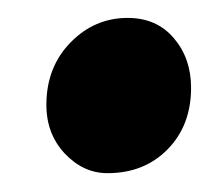

<svg xmlns="http://www.w3.org/2000/svg" viewBox="-20 -480 232 209"><path d="M30.5 -367.5Q31 -407.5 57 -434Q83 -460.5 119 -460.5Q150.5 -460.5 169.2 -438.5Q188 -416.5 188 -384.5Q188 -343.5 162.5 -317.5Q137 -291.5 97 -291.5Q70.5 -291.5 50.2 -313.2Q30 -335 30.5 -367.5Z"/></svg>

Font: Merriweather 24pt Black
Style: Italic
Weight: 900
Italic angle: -7.8°
Designer: Eben Sorkin
Foundry: Eben Sorkin
Version: Version 2.101